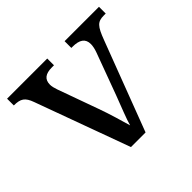

<svg xmlns="http://www.w3.org/2000/svg" viewBox="-133 -690 845 845"><g transform="rotate(-45 289.5 -268.0)"><path d="M78 -441 239 0H330L488 -416C512 -480 525 -494 564 -494H576V-536H362V-494H369C413 -494 435 -479 435 -445C435 -434 432 -418 426 -402L354 -207C336 -159 311 -98 304 -70C294 -105 275 -171 257 -220L189 -409C184 -424 181 -435 181 -446C181 -479 201 -494 241 -494H254V-536H4V-494C46 -494 63 -483 78 -441Z"/></g></svg>

Font: Noto Serif Devanagari
Style: Regular
Weight: 400
Designer: Universal Thirst, Indian Type Foundry and the Monotype Design Team
Foundry: Monotype Imaging Inc.
Version: Version 2.004